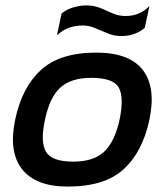

<svg xmlns="http://www.w3.org/2000/svg" viewBox="-20 -678 621 708"><path d="M428 -545Q401 -545 377 -555Q353 -565 330.5 -574.5Q308 -584 285 -584Q259 -584 235.5 -576Q212 -568 190 -548L207 -628Q223 -642 248 -650Q273 -658 298 -658Q327 -658 350 -648.5Q373 -639 395 -629Q417 -619 443 -619Q496 -619 531 -656L514 -576Q501 -563 478 -554Q455 -545 428 -545ZM230 10Q112 10 61.5 -54Q11 -118 36 -237Q61 -356 131 -420Q201 -484 335 -484Q457 -484 506.5 -420Q556 -356 531 -237Q506 -118 436 -54Q366 10 230 10ZM250 -82Q325 -82 364 -118.5Q403 -155 421 -237Q438 -319 418 -355Q398 -391 316 -391Q242 -391 202.5 -355Q163 -319 146 -237Q128 -155 149.5 -118.5Q171 -82 250 -82Z"/></svg>

Font: Kanit
Style: Italic
Weight: 400
Italic angle: -12°
Designer: Katatrad Team
Foundry: CadsonDemak
Version: Version 2.000; ttfautohint (v1.8.3)